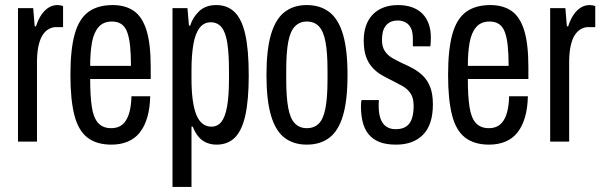

<svg xmlns="http://www.w3.org/2000/svg" viewBox="-20 -559 2370 758"><path d="M51 0V-527H111L117 -455H122Q132 -485 145 -503Q158 -521 173.5 -530Q189 -539 207 -539Q213 -539 218.5 -538Q224 -537 229 -535V-452H201Q187 -452 173 -444.5Q159 -437 148.5 -421Q138 -405 132 -378Q126 -351 126 -313V0Z M420 12Q361 12 325 -16Q289 -44 273.5 -105Q258 -166 258 -263Q258 -364 275 -424.5Q292 -485 329 -512Q366 -539 425 -539Q474 -539 507.5 -516.5Q541 -494 558 -440.5Q575 -387 575 -294V-247H336Q336 -180 342.5 -137Q349 -94 367.5 -73.5Q386 -53 419 -53Q437 -53 451 -59.5Q465 -66 475.5 -81Q486 -96 492 -120Q498 -144 499 -179H573Q572 -132 561.5 -96Q551 -60 532 -36Q513 -12 484.5 0Q456 12 420 12ZM336 -299H497Q497 -346 493.5 -378.5Q490 -411 482 -432.5Q474 -454 459 -464Q444 -474 422 -474Q388 -474 369 -452Q350 -430 343 -391Q336 -352 336 -299Z M661 179V-527H720L726 -458H731Q741 -491 766.5 -515Q792 -539 834 -539Q877 -539 905.5 -512Q934 -485 948 -424.5Q962 -364 962 -261Q962 -164 948.5 -103.5Q935 -43 907 -15.5Q879 12 835 12Q813 12 794.5 4Q776 -4 763 -20Q750 -36 741 -59H736V179ZM814 -59Q839 -59 854 -78Q869 -97 876.5 -138.5Q884 -180 884 -248V-281Q884 -346 877.5 -388.5Q871 -431 855 -451Q839 -471 812 -471Q785 -471 768 -449Q751 -427 743.5 -384.5Q736 -342 736 -281V-248Q736 -199 741 -163.5Q746 -128 755.5 -105Q765 -82 780 -70.5Q795 -59 814 -59Z M1191 12Q1139 12 1103.5 -15Q1068 -42 1050 -102.5Q1032 -163 1032 -263Q1032 -363 1050 -423.5Q1068 -484 1103.5 -511.5Q1139 -539 1191 -539Q1244 -539 1280 -511.5Q1316 -484 1334 -423.5Q1352 -363 1352 -263Q1352 -163 1334 -102.5Q1316 -42 1280 -15Q1244 12 1191 12ZM1191 -53Q1221 -53 1239 -71.5Q1257 -90 1265 -132.5Q1273 -175 1273 -244V-282Q1273 -352 1265 -394Q1257 -436 1239 -455Q1221 -474 1191 -474Q1163 -474 1144.5 -455Q1126 -436 1118 -394Q1110 -352 1110 -282V-244Q1110 -175 1118 -132.5Q1126 -90 1144.5 -71.5Q1163 -53 1191 -53Z M1544 12Q1503 12 1476.5 1Q1450 -10 1434 -30.5Q1418 -51 1411.5 -79Q1405 -107 1405 -140Q1405 -146 1405.5 -152Q1406 -158 1407 -164H1476Q1475 -158 1475 -152Q1475 -146 1475 -140Q1475 -112 1482 -91.5Q1489 -71 1504 -60Q1519 -49 1542 -49Q1568 -49 1583.5 -59.5Q1599 -70 1606 -90.5Q1613 -111 1613 -141Q1613 -172 1601 -190Q1589 -208 1569.5 -219Q1550 -230 1528 -241Q1507 -251 1487 -262.5Q1467 -274 1450.5 -292Q1434 -310 1425 -335.5Q1416 -361 1416 -400Q1416 -433 1425.5 -459Q1435 -485 1453 -503Q1471 -521 1496 -530Q1521 -539 1551 -539Q1583 -539 1607.5 -530Q1632 -521 1648 -504.5Q1664 -488 1672.5 -464.5Q1681 -441 1681 -411Q1681 -403 1680.5 -393.5Q1680 -384 1679 -376H1610V-405Q1610 -432 1602.5 -447.5Q1595 -463 1581.5 -470.5Q1568 -478 1551 -478Q1533 -478 1521 -472Q1509 -466 1501.5 -455.5Q1494 -445 1491 -431Q1488 -417 1488 -402Q1488 -374 1499.5 -357Q1511 -340 1529.5 -329.5Q1548 -319 1569 -309Q1590 -300 1611 -288.5Q1632 -277 1650 -259.5Q1668 -242 1678.5 -215Q1689 -188 1689 -147Q1689 -106 1679 -76Q1669 -46 1649.5 -26.5Q1630 -7 1603.5 2.5Q1577 12 1544 12Z M1911 12Q1852 12 1816 -16Q1780 -44 1764.5 -105Q1749 -166 1749 -263Q1749 -364 1766 -424.5Q1783 -485 1820 -512Q1857 -539 1916 -539Q1965 -539 1998.5 -516.5Q2032 -494 2049 -440.5Q2066 -387 2066 -294V-247H1827Q1827 -180 1833.5 -137Q1840 -94 1858.5 -73.5Q1877 -53 1910 -53Q1928 -53 1942 -59.5Q1956 -66 1966.5 -81Q1977 -96 1983 -120Q1989 -144 1990 -179H2064Q2063 -132 2052.5 -96Q2042 -60 2023 -36Q2004 -12 1975.5 0Q1947 12 1911 12ZM1827 -299H1988Q1988 -346 1984.5 -378.5Q1981 -411 1973 -432.5Q1965 -454 1950 -464Q1935 -474 1913 -474Q1879 -474 1860 -452Q1841 -430 1834 -391Q1827 -352 1827 -299Z M2152 0V-527H2212L2218 -455H2223Q2233 -485 2246 -503Q2259 -521 2274.5 -530Q2290 -539 2308 -539Q2314 -539 2319.5 -538Q2325 -537 2330 -535V-452H2302Q2288 -452 2274 -444.5Q2260 -437 2249.5 -421Q2239 -405 2233 -378Q2227 -351 2227 -313V0Z"/></svg>

Font: Archivo ExtraCondensed
Style: Regular
Weight: 400
Width: 2
Designer: Hector Gatti
Foundry: Omnibus-Type
Version: Version 2.001